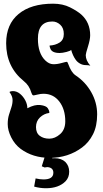

<svg xmlns="http://www.w3.org/2000/svg" viewBox="-20 -794 549 1021"><path d="M244.6 45.4Q154.8 45.4 89.8 -2.4Q58.6 -25.9 39.8 -63.2Q21 -100.6 21 -134.3Q21 -162.1 27.6 -183.3Q34.2 -204.6 40.5 -223.4Q46.9 -242.2 46.9 -262.2Q46.9 -282.2 30.3 -304.7Q36.6 -309.6 48.3 -309.6Q68.8 -309.6 86.2 -295.4Q103.5 -281.2 114.5 -260.3Q125.5 -239.3 125.5 -218.3Q164.6 -239.3 195.1 -235.4Q225.6 -231.4 233.9 -218.8Q242.2 -206.5 242.2 -197.3V-193.4Q213.9 -189.9 192.6 -169.7Q171.4 -149.4 171.4 -118.2Q171.4 -86.9 191.4 -71.8Q211.4 -56.6 242.2 -56.6Q272.5 -56.6 299.8 -80.8Q327.1 -105 327.1 -148.9Q327.1 -212.9 295.4 -254.2Q263.7 -295.4 210.9 -295.4Q196.8 -295.4 179.2 -291Q161.6 -286.6 159.2 -286.6L155.3 -287.6Q150.4 -289.6 146.5 -301.8Q135.7 -339.8 106.4 -362.8Q12.7 -438.5 12.7 -564Q12.7 -665 78.9 -719.7Q145 -774.4 262.2 -774.4Q313.5 -774.4 352.3 -754.9Q391.1 -735.4 412.1 -716.8Q459.5 -674.3 459.5 -606.4Q459.5 -584 447.8 -546.4Q436 -509.3 436 -501Q436 -472.2 460.4 -444.8Q451.7 -447.8 435.5 -447.8Q419.4 -447.8 405 -456.1Q390.6 -464.4 382.3 -476.6Q366.7 -498.5 358.4 -528.8Q355 -523.4 333.5 -517.8Q312 -512.2 297.4 -512.2Q254.9 -512.2 247.1 -537.1Q243.7 -544.4 243.7 -551.8Q273.9 -553.2 296.6 -567.6Q319.3 -582 319.3 -613.3Q319.3 -645 300.5 -662.4Q281.7 -679.7 258.3 -679.7Q181.6 -679.7 181.6 -587.9Q181.6 -510.3 221.2 -472.2Q240.7 -453.6 261.5 -452.6Q282.2 -451.7 308.1 -459Q330.6 -465.3 335.4 -465.3Q338.9 -465.3 343.3 -452.6Q358.9 -409.2 380.9 -394Q434.1 -358.9 465.3 -303.7Q496.6 -248.5 496.6 -186Q496.6 -123.5 474.6 -80.1Q452.6 -36.6 416.5 -9.8Q342.3 45.4 244.6 45.4ZM224.6 207Q192.4 207 161.6 198.2L169.4 154.8Q193.4 160.2 211.4 160.2Q263.7 160.2 263.7 124.5Q263.7 98.1 233.9 94.7Q225.1 94.7 217.8 96.7Q214.4 94.7 202.1 90.3L231.4 -3.4H275.4L257.8 47.9L271 47.4Q306.6 47.4 327.6 67.4Q347.7 87.9 347.9 118.7Q348.1 149.4 328.6 169.9Q292 207 224.6 207Z"/></svg>

Font: Sancreek
Style: Regular
Weight: 400
Designer: Vernon Adams
Foundry: Vernon Adams
Version: Version 1.100; ttfautohint (v1.8.4.7-5d5b)